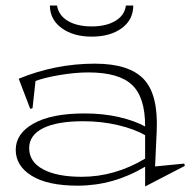

<svg xmlns="http://www.w3.org/2000/svg" viewBox="-20 -654 694 697"><path d="M37.1 -109.9Q37.1 -169.4 102.3 -205.8Q167.5 -242.2 287.1 -242.2Q355 -242.2 412.6 -228.8Q470.2 -215.3 506.8 -194.8Q507.3 -300.3 459.5 -345.7Q411.6 -391.1 300.8 -391.1Q252.9 -391.1 196.8 -381.6Q140.6 -372.1 108.9 -359.9L98.1 -261.2L89.8 -258.8L47.9 -368.2Q181.2 -422.9 324.2 -422.9Q448.7 -422.9 502 -366.5Q555.2 -310.1 548.8 -176.8L543 -49.8L648.9 -60.1L650.9 -51.8L506.8 22.9V-48.8Q391.6 20 262.2 20Q152.8 20 95 -15.9Q37.1 -51.8 37.1 -109.9ZM85.9 -116.2Q85.9 -66.4 136.5 -39.3Q187 -12.2 276.9 -12.2Q396.5 -12.2 506.8 -78.1V-163.1Q468.8 -185.5 408.7 -199.7Q348.6 -213.9 282.2 -213.9Q186.5 -213.9 136.2 -188.5Q85.9 -163.1 85.9 -116.2ZM161.1 -633.8H187Q192.9 -598.1 226.3 -578.1Q259.8 -558.1 313 -558.1Q365.7 -558.1 399.2 -578.4Q432.6 -598.6 437 -633.8H463.9Q463.4 -581.5 421.4 -551.3Q379.4 -521 313 -521Q246.6 -521 204.1 -551.8Q161.6 -582.5 161.1 -633.8Z"/></svg>

Font: Halibut Exp Thin
Style: Regular
Weight: 250
Width: 7
Designer: Matteo Maggi
Foundry: Collletttivo
Version: Version 3.080 | FøM Fix